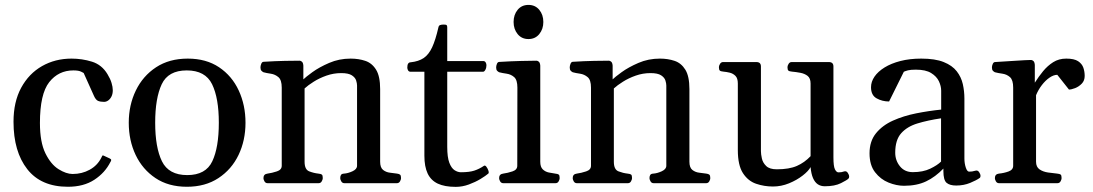

<svg xmlns="http://www.w3.org/2000/svg" viewBox="-20 -728 4342 763"><path d="M250 14.2Q143.1 14.2 88.4 -55.7Q33.7 -125.5 33.7 -244.1Q33.7 -323.2 64.2 -379.4Q94.7 -435.5 147 -465.3Q199.2 -495.1 264.2 -495.1Q306.2 -495.1 345.5 -482.9Q384.8 -470.7 407.2 -433.1Q418.5 -414.6 423.3 -398.4Q428.2 -382.3 428.2 -369.6Q428.2 -355 423.1 -344.7Q418 -334.5 410.2 -328.9Q402.3 -323.2 393.6 -323.2Q379.4 -323.2 370.1 -326.9Q360.8 -330.6 353.5 -346.7L312.5 -438Q312.5 -438 302.5 -443.1Q292.5 -448.2 271.5 -448.2Q212.4 -448.2 175.5 -401.4Q138.7 -354.5 138.7 -239.3Q138.7 -163.1 160.4 -118.9Q182.1 -74.7 212.6 -55.7Q243.2 -36.6 268.6 -36.6Q305.7 -36.6 336.4 -53.5Q367.2 -70.3 382.8 -101.6Q384.3 -104.5 386 -108.2Q387.7 -111.8 392.1 -109.4L416.5 -98.1Q421.9 -95.7 421.9 -91.8Q421.9 -89.8 420.9 -87.9Q419.9 -85.9 418.9 -84.5Q397.5 -41.5 355 -13.7Q312.5 14.2 250 14.2Z M491.7 -240.2Q491.7 -310.5 519.8 -368.4Q547.9 -426.3 600.3 -460.7Q652.8 -495.1 726.1 -495.1Q799.3 -495.1 850.6 -460.7Q901.9 -426.3 928.7 -368.4Q955.6 -310.5 955.6 -240.2Q955.6 -169.9 928 -112.3Q900.4 -54.7 848.1 -20.3Q795.9 14.2 722.7 14.2Q649.4 14.2 597.9 -20.3Q546.4 -54.7 519 -112.3Q491.7 -169.9 491.7 -240.2ZM596.7 -240.2Q596.7 -142.1 623.5 -87.2Q650.4 -32.2 724.1 -32.2Q797.9 -32.2 823.7 -87.2Q849.6 -142.1 849.6 -240.2Q849.6 -338.4 822.8 -393.3Q795.9 -448.2 722.2 -448.2Q648.4 -448.2 622.6 -393.1Q596.7 -337.9 596.7 -240.2Z M1043.5 0Q1035.2 0 1031 -7.3Q1026.9 -14.6 1026.9 -20Q1026.9 -36.1 1043 -38.1Q1061 -40.5 1080.3 -46.9Q1099.6 -53.2 1099.6 -69.3V-379.9Q1099.6 -410.2 1086.4 -421.4Q1073.2 -432.6 1056.2 -435.1Q1039.1 -437.5 1026.9 -440.9Q1022 -443.4 1018.6 -447.3Q1015.1 -451.2 1015.1 -460.4Q1015.1 -466.3 1018.1 -474.1Q1021 -481.9 1026.9 -482.4Q1074.2 -485.4 1112.5 -486.1Q1150.9 -486.8 1170.9 -486.8Q1174.8 -486.8 1179.7 -482.9Q1184.6 -479 1185.5 -467.3V-412.6Q1194.3 -421.4 1221.4 -441.2Q1248.5 -460.9 1288.1 -478Q1327.6 -495.1 1373.5 -495.1Q1405.3 -495.1 1431.9 -486.1Q1458.5 -477.1 1474.6 -450.9Q1490.7 -424.8 1490.7 -374V-85.4Q1490.7 -62 1502.4 -52.7Q1514.2 -43.5 1529.8 -41.7Q1545.4 -40 1557.6 -38.1Q1565.9 -37.1 1569.8 -33.9Q1573.7 -30.8 1573.7 -20Q1573.7 -14.6 1569.6 -7.3Q1565.4 0 1557.1 0H1348.6Q1340.3 0 1336.2 -7.3Q1332 -14.6 1332 -20Q1332 -27.8 1335 -32.7Q1337.9 -37.6 1347.2 -38.1Q1362.8 -39.1 1380.9 -47.4Q1398.9 -55.7 1398.9 -69.3V-388.2Q1398.9 -396.5 1395.3 -408.2Q1391.6 -419.9 1378.2 -428.7Q1364.7 -437.5 1335.9 -437.5Q1305.7 -437.5 1277.3 -427.5Q1249 -417.5 1226.6 -403.3Q1204.1 -389.2 1190.4 -376.5V-85.4Q1190.4 -54.2 1208.7 -47.1Q1227.1 -40 1245.1 -38.1Q1255.4 -37.1 1259 -34.2Q1262.7 -31.2 1262.7 -20Q1262.7 -14.6 1258.5 -7.3Q1254.4 0 1246.1 0Z M1791 14.6Q1747.1 14.6 1719.7 1.7Q1692.4 -11.2 1679.4 -38.6Q1666.5 -65.9 1666.5 -108.9V-442.9H1610.4Q1604.5 -443.4 1601.6 -448.5Q1598.6 -453.6 1598.6 -459.5Q1598.6 -480.5 1612.3 -480.5Q1643.6 -483.9 1663.6 -497.3Q1683.6 -510.7 1697.3 -540Q1710.9 -569.3 1722.2 -619.1Q1723.6 -626.5 1729 -628.4Q1734.4 -630.4 1743.2 -630.4Q1752.9 -630.4 1755.1 -627.9Q1757.3 -625.5 1757.3 -618.7V-485.4H1901.4Q1907.2 -484.9 1910.2 -479.7Q1913.1 -474.6 1913.1 -468.8Q1913.1 -458.5 1908.9 -450.7Q1904.8 -442.9 1899.4 -442.9H1757.3V-144.5Q1757.3 -103 1765.6 -81.3Q1773.9 -59.6 1786.6 -51.5Q1799.3 -43.5 1811.5 -43.5Q1845.2 -43.5 1865 -50Q1884.8 -56.6 1902.8 -68.8Q1907.7 -72.3 1912.8 -65.4Q1918 -58.6 1920.9 -49.8Q1923.8 -41 1920.4 -38.1Q1910.2 -29.3 1889.6 -16.8Q1869.1 -4.4 1843.3 5.1Q1817.4 14.6 1791 14.6Z M1980 0Q1971.7 0 1967.5 -7.3Q1963.4 -14.6 1963.4 -20Q1963.4 -36.1 1979.5 -38.1Q1997.6 -40.5 2016.6 -46.9Q2035.6 -53.2 2035.6 -69.3L2036.1 -379.9Q2036.1 -410.2 2023.4 -421.4Q2010.7 -432.6 1993.7 -435.1Q1976.6 -437.5 1963.4 -440.9Q1958.5 -443.4 1955.1 -447.3Q1951.7 -451.2 1951.7 -460.4Q1951.7 -466.3 1954.6 -473.9Q1957.5 -481.4 1963.4 -481.9Q2012.2 -484.9 2051.8 -485.8Q2091.3 -486.8 2112.3 -486.8Q2116.2 -486.8 2121.1 -482.9Q2126 -479 2127 -467.3V-85.4Q2127 -64.5 2137 -54.9Q2147 -45.4 2160.9 -42.5Q2174.8 -39.6 2186.5 -38.1Q2196.8 -37.1 2200.4 -34.2Q2204.1 -31.2 2204.1 -20Q2204.1 -14.6 2200 -7.3Q2195.8 0 2187.5 0ZM2080.1 -572.8Q2053.2 -572.8 2037.1 -592.5Q2021 -612.3 2021 -640.6Q2021 -669.4 2037.1 -689Q2053.2 -708.5 2080.1 -708.5Q2106.9 -708.5 2123 -689Q2139.2 -669.4 2139.2 -640.6Q2139.2 -612.3 2123 -592.5Q2106.9 -572.8 2080.1 -572.8Z M2272.5 0Q2264.2 0 2260 -7.3Q2255.9 -14.6 2255.9 -20Q2255.9 -36.1 2272 -38.1Q2290 -40.5 2309.3 -46.9Q2328.6 -53.2 2328.6 -69.3V-379.9Q2328.6 -410.2 2315.4 -421.4Q2302.2 -432.6 2285.2 -435.1Q2268.1 -437.5 2255.9 -440.9Q2251 -443.4 2247.6 -447.3Q2244.1 -451.2 2244.1 -460.4Q2244.1 -466.3 2247.1 -474.1Q2250 -481.9 2255.9 -482.4Q2303.2 -485.4 2341.6 -486.1Q2379.9 -486.8 2399.9 -486.8Q2403.8 -486.8 2408.7 -482.9Q2413.6 -479 2414.6 -467.3V-412.6Q2423.3 -421.4 2450.4 -441.2Q2477.5 -460.9 2517.1 -478Q2556.6 -495.1 2602.5 -495.1Q2634.3 -495.1 2660.9 -486.1Q2687.5 -477.1 2703.6 -450.9Q2719.7 -424.8 2719.7 -374V-85.4Q2719.7 -62 2731.4 -52.7Q2743.2 -43.5 2758.8 -41.7Q2774.4 -40 2786.6 -38.1Q2794.9 -37.1 2798.8 -33.9Q2802.7 -30.8 2802.7 -20Q2802.7 -14.6 2798.6 -7.3Q2794.4 0 2786.1 0H2577.6Q2569.3 0 2565.2 -7.3Q2561 -14.6 2561 -20Q2561 -27.8 2564 -32.7Q2566.9 -37.6 2576.2 -38.1Q2591.8 -39.1 2609.9 -47.4Q2627.9 -55.7 2627.9 -69.3V-388.2Q2627.9 -396.5 2624.3 -408.2Q2620.6 -419.9 2607.2 -428.7Q2593.8 -437.5 2564.9 -437.5Q2534.7 -437.5 2506.3 -427.5Q2478 -417.5 2455.6 -403.3Q2433.1 -389.2 2419.4 -376.5V-85.4Q2419.4 -54.2 2437.7 -47.1Q2456.1 -40 2474.1 -38.1Q2484.4 -37.1 2488 -34.2Q2491.7 -31.2 2491.7 -20Q2491.7 -14.6 2487.5 -7.3Q2483.4 0 2475.1 0Z M3051.8 13.2Q3016.6 13.2 2984.6 2.2Q2952.6 -8.8 2932.4 -40Q2912.1 -71.3 2912.1 -131.8V-396Q2912.1 -417 2902.6 -426.5Q2893.1 -436 2879.9 -439.2Q2866.7 -442.4 2854.5 -443.4Q2844.2 -444.3 2840.6 -447.5Q2836.9 -450.7 2836.9 -461.4Q2836.9 -466.8 2841.3 -474.1Q2845.7 -481.4 2853.5 -481.4H2985.8Q3003.9 -481.4 3003.9 -463.9V-127.4Q3003.9 -115.7 3007.6 -98.6Q3011.2 -81.5 3024.7 -68.4Q3038.1 -55.2 3066.9 -55.2Q3116.2 -55.2 3146.7 -68.6Q3177.2 -82 3201.2 -107.4V-396Q3201.2 -417 3189.5 -426.3Q3177.7 -435.5 3160.6 -438.7Q3143.6 -441.9 3127 -443.4Q3116.7 -444.3 3113 -447.5Q3109.4 -450.7 3109.4 -461.4Q3109.4 -466.8 3113.8 -474.1Q3118.2 -481.4 3126 -481.4H3273.9Q3292 -481.4 3292 -463.9V-102.5Q3292 -66.9 3298.1 -54.9Q3304.2 -43 3312 -43Q3318.8 -43 3324 -43.9Q3329.1 -44.9 3335 -46.9Q3343.3 -49.3 3348.9 -41.3Q3354.5 -33.2 3354.5 -25.9Q3354.5 -20.5 3351.6 -18.1Q3346.7 -12.7 3322 -0.2Q3297.4 12.2 3257.8 12.2Q3241.7 12.2 3230 4.4Q3218.3 -3.4 3210.9 -20.3Q3203.6 -37.1 3201.2 -64Q3192.9 -48.3 3169.7 -30.3Q3146.5 -12.2 3115.5 0.5Q3084.5 13.2 3051.8 13.2Z M3435.5 -118.7Q3435.5 -167 3461.2 -198.5Q3486.8 -230 3528.8 -248.8Q3570.8 -267.6 3621.1 -277.6Q3671.4 -287.6 3720.2 -292.5V-367.7Q3720.2 -385.7 3711.2 -405Q3702.1 -424.3 3680.4 -437.7Q3658.7 -451.2 3619.6 -451.2Q3598.6 -451.2 3588.4 -448.5Q3578.1 -445.8 3571.8 -442.9L3513.2 -324.7Q3485.8 -324.7 3463.6 -337.2Q3441.4 -349.6 3441.4 -381.3Q3441.4 -403.3 3455.3 -423.6Q3469.2 -443.8 3495.4 -460Q3521.5 -476.1 3558.3 -485.6Q3595.2 -495.1 3641.1 -495.1Q3696.3 -495.1 3730.2 -481.4Q3764.2 -467.8 3782 -444.8Q3799.8 -421.9 3806.2 -393.8Q3812.5 -365.7 3812.5 -336.4V-98.1Q3812.5 -79.1 3817.9 -62.5Q3823.2 -45.9 3831.1 -45.9Q3837.9 -45.9 3843 -46.6Q3848.1 -47.4 3856.9 -49.8Q3865.2 -52.2 3870.8 -44.2Q3876.5 -36.1 3876.5 -28.8Q3876.5 -23.4 3873.5 -21Q3860.8 -11.7 3835.4 -1.2Q3810.1 9.3 3779.8 9.3Q3754.4 9.3 3741.7 -1.5Q3729 -12.2 3729 -48.3V-58.1Q3697.3 -24.9 3660.4 -7.3Q3623.5 10.3 3572.3 10.3Q3543 10.3 3511.2 -2.4Q3479.5 -15.1 3457.5 -43.5Q3435.5 -71.8 3435.5 -118.7ZM3537.6 -121.1Q3537.6 -90.3 3556.4 -67.1Q3575.2 -43.9 3607.4 -43.9Q3647.9 -43.9 3676.5 -57.6Q3705.1 -71.3 3719.7 -85.9V-257.8Q3667 -250 3626 -237.5Q3585 -225.1 3561.3 -198.5Q3537.6 -171.9 3537.6 -121.1Z M3950.2 0Q3941.9 0 3937.7 -7.3Q3933.6 -14.6 3933.6 -20Q3933.6 -36.1 3949.7 -38.1Q3969.7 -40 3988 -46.6Q4006.3 -53.2 4006.3 -69.3V-379.9Q4006.3 -410.2 3993.7 -421.4Q3981 -432.6 3963.9 -435.1Q3946.8 -437.5 3933.6 -440.9Q3928.7 -443.4 3925.3 -447.3Q3921.9 -451.2 3921.9 -460.4Q3921.9 -466.3 3925 -473.6Q3928.2 -481 3933.6 -481.4Q3982.4 -484.4 4019.5 -486.8Q4056.6 -489.3 4077.6 -489.7Q4081.5 -489.7 4086.4 -485.8Q4091.3 -481.9 4092.3 -470.2V-399.4Q4107.4 -423.3 4125.2 -445.1Q4143.1 -466.8 4165.5 -481Q4188 -495.1 4217.3 -495.1Q4248.5 -495.1 4264.2 -484.9Q4279.8 -474.6 4285.2 -459Q4290.5 -443.4 4290.5 -426.3Q4290.5 -407.7 4279.1 -395.8Q4267.6 -383.8 4252.7 -377.9Q4237.8 -372.1 4228 -372.1L4181.6 -430.7Q4167 -430.7 4150.6 -419.4Q4134.3 -408.2 4120.1 -389.6Q4106 -371.1 4097.2 -349.6V-85.4Q4097.2 -64.5 4111.1 -54.9Q4125 -45.4 4144.8 -42.5Q4164.6 -39.6 4181.2 -38.1Q4191.4 -37.1 4195.1 -34.2Q4198.7 -31.2 4198.7 -20Q4198.7 -14.6 4194.6 -7.3Q4190.4 0 4182.1 0Z"/></svg>

Font: Gelasio
Style: Regular
Weight: 400
Designer: Eben Sorkin
Foundry: Eben Sorkin
Version: Version 1.008